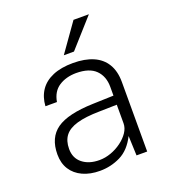

<svg xmlns="http://www.w3.org/2000/svg" viewBox="-134 -822 828 932"><g transform="rotate(-20 280.0 -356.5)"><path d="M223.5 10Q173 10 135 -7.5Q97 -25 76.2 -57.5Q55.5 -90 55.5 -135.5Q55.5 -222 113.2 -262.8Q171 -303.5 301.5 -307.5L409 -311V-356.5Q409 -411 376.2 -443.5Q343.5 -476 275 -476Q223 -475.5 186.2 -451.5Q149.5 -427.5 140.5 -375.5H81Q84 -422.5 107 -456.5Q130 -490.5 173.2 -508.8Q216.5 -527 278 -527Q338.5 -527 381.5 -508.5Q424.5 -490 447.2 -452.5Q470 -415 470 -359V0H415L411 -101.5Q379.5 -39 329.8 -14.5Q280 10 223.5 10ZM239 -40Q269 -40 298.8 -50.8Q328.5 -61.5 353.5 -80Q378.5 -98.5 393.8 -121.2Q409 -144 409 -168V-264L319 -262Q246.5 -261 202.5 -248.2Q158.5 -235.5 138.2 -209.2Q118 -183 118 -141Q118 -93.5 151.5 -66.8Q185 -40 239 -40ZM352.5 -723H432L302 -577.5H249.5Z"/></g></svg>

Font: Public Sans ExtraLight
Style: Regular
Weight: 250
Designer: The Public Sans Project Authors: Dan O. Williams and USWDS (Libre Franklin designed by Pablo Impallari and Rodrigo Fuenz
Version: Version 1.007